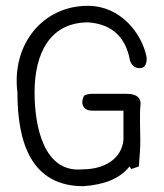

<svg xmlns="http://www.w3.org/2000/svg" viewBox="-20 -624 563 661"><path d="M40 -305C40 -131 89 17 267 17C338 12 392 -8 426 -51C428 -48 430 -44 432 -42C441 -45 449 -48 458 -51C460 -78 463 -110 463 -139C463 -180 460 -232 464 -267C464 -300 428 -301 415 -301H296C287 -301 278 -299 270 -295C255 -269 266 -243 297 -243H405V-143C399 -76 338 -41 264 -41C132 -28 99 -186 99 -306C99 -439 151 -547 284 -547C367 -541 413 -494 427 -418C431 -400 448 -384 470 -391C483 -395 487 -415 484 -431C467 -509 396 -604 282 -604C129 -604 19 -473 40 -305Z"/></svg>

Font: Comica
Style: Rg
Weight: 400
Designer: Jasper
Foundry: KineticPlasma Fonts/Cannot Into Space Fonts
Version: Version 0.89